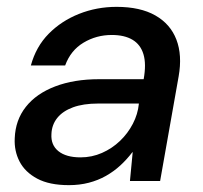

<svg xmlns="http://www.w3.org/2000/svg" viewBox="-20 -528 592 560"><path d="M181 12Q124 12 88.5 -7Q53 -26 37 -57Q21 -88 23 -125Q25 -178 55.5 -216.5Q86 -255 141 -276Q196 -297 269 -297H399Q407 -341 398.5 -369.5Q390 -398 366.5 -412Q343 -426 306 -426Q261 -426 223.5 -403.5Q186 -381 170 -337H70Q85 -392 122 -429.5Q159 -467 210.5 -487.5Q262 -508 320 -508Q389 -508 433 -483Q477 -458 494.5 -412.5Q512 -367 501 -305L447 0H359L367 -84H366Q350 -63 331 -45.5Q312 -28 289 -15Q266 -2 239 5Q212 12 181 12ZM215 -69Q248 -69 277.5 -82Q307 -95 330 -117Q353 -139 367.5 -167Q382 -195 385 -225V-226H266Q223 -226 193 -215Q163 -204 147 -184Q131 -164 130 -137Q128 -105 150.5 -87Q173 -69 215 -69Z"/></svg>

Font: DM Sans 28pt Medium
Style: Italic
Weight: 500
Italic angle: -10°
Version: Version 4.004;gftools[0.9.30]